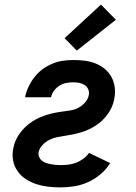

<svg xmlns="http://www.w3.org/2000/svg" viewBox="-20 -803 590 835"><path d="M244 12Q216 12 190 9Q164 6 139 -2Q114 -10 92.5 -24Q71 -38 56.5 -58.5Q42 -79 37 -105Q32 -131 38 -159Q41 -176 48 -192Q55 -208 66 -223Q77 -238 90.5 -251Q104 -264 119.5 -274Q135 -284 151.5 -291.5Q168 -299 185 -304Q202 -309 219 -312.5Q236 -316 253 -318Q270 -320 287.5 -323Q305 -326 321 -334.5Q337 -343 350 -357.5Q363 -372 366 -389Q369 -402 364 -414Q359 -426 348.5 -433Q338 -440 325 -442.5Q312 -445 298 -445Q283 -445 267.5 -442Q252 -439 238.5 -430.5Q225 -422 215 -408.5Q205 -395 202 -380H89Q93 -402 103.5 -424.5Q114 -447 129 -466.5Q144 -486 164 -501Q184 -516 206.5 -525.5Q229 -535 252 -538.5Q275 -542 298 -542Q323 -542 348 -539Q373 -536 395.5 -527Q418 -518 436 -503Q454 -488 465 -467.5Q476 -447 479 -422.5Q482 -398 477 -373Q474 -356 467 -339.5Q460 -323 449.5 -308Q439 -293 425.5 -280Q412 -267 396.5 -257Q381 -247 364.5 -239.5Q348 -232 331 -227Q314 -222 297 -218.5Q280 -215 263 -212.5Q246 -210 228.5 -206.5Q211 -203 195 -195Q179 -187 165.5 -173Q152 -159 148 -142Q146 -131 150 -121Q154 -111 162 -104.5Q170 -98 180 -94.5Q190 -91 200.5 -89Q211 -87 222 -86Q233 -85 244 -85Q260 -85 277 -87Q294 -89 310 -95Q326 -101 341.5 -112Q357 -123 367 -138L459 -94Q443 -67 417.5 -45.5Q392 -24 363 -11Q334 2 303.5 7Q273 12 244 12ZM314 -583 261 -637 419 -783 484 -717Z"/></svg>

Font: Lode Term
Style: Bold Italic
Weight: 700
Italic angle: -11°
Monospace: yes
Designer: Belleve Invis
Foundry: Belleve Invis
Version: Version 29.2.0